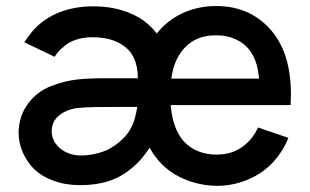

<svg xmlns="http://www.w3.org/2000/svg" viewBox="-20 -598 1023 634"><path d="M543.8 -251H939.6C944.8 -342.7 931.3 -426 882.3 -489.6C834.4 -550 770.8 -578.1 693.8 -578.1C616.7 -578.1 545.8 -547.9 497.9 -487.5C482.3 -507.3 463.5 -525 441.7 -538.5C387.5 -569.8 334.4 -577.1 286.5 -577.1C201 -577.1 121.9 -545.8 75 -479.2C69.8 -472.9 64.6 -464.6 60.4 -458.3L160.4 -410.4C166.7 -420.8 175 -431.3 185.4 -439.6C211.5 -464.6 245.8 -475 284.4 -475C321.9 -475 359.4 -467.7 386.5 -447.9C418.8 -426 434.4 -392.7 435.4 -339.6H334.4C254.2 -339.6 209.4 -336.5 157.3 -316.7C115.6 -304.2 76 -271.9 55.2 -226C31.3 -170.8 39.6 -110.4 72.9 -63.5C95.8 -28.1 134.4 -6.2 177.1 5.2C227.1 18.8 306.2 16.7 363.5 -9.4C404.2 -29.2 439.6 -59.4 467.7 -101L474 -110.4C480.2 -99 487.5 -87.5 495.8 -77.1C541.7 -16.7 619.8 15.6 699 15.6C746.9 15.6 796.9 1 838.5 -26C879.2 -52.1 912.5 -93.8 932.3 -142.7L832.3 -177.1C820.8 -153.1 806.3 -132.3 782.3 -114.6C757.3 -95.8 728.1 -87.5 693.8 -87.5C646.9 -87.5 603.1 -106.3 577.1 -143.8C556.2 -174 546.9 -211.5 543.8 -251ZM693.8 -481.3C737.5 -482.3 781.2 -464.6 806.3 -429.2C825 -403.1 832.3 -372.9 835.4 -338.5H545.8C550 -370.8 559.4 -400 578.1 -426C607.3 -466.7 650 -482.3 693.8 -481.3ZM404.2 -161.5C387.5 -137.5 360.4 -115.6 332.3 -102.1C301 -88.5 261.5 -82.3 233.3 -85.4C211.5 -87.5 181.2 -99 164.6 -122.9C145.8 -146.9 147.9 -179.2 159.4 -199C174 -222.9 205.2 -238.5 239.6 -241.7C268.8 -244.8 311.5 -244.8 358.3 -244.8H433.3C428.1 -214.6 421.9 -187.5 404.2 -161.5Z"/></svg>

Font: Manrope Semibold
Style: Regular
Weight: 600
Width: 4
Designer: Michael Sharanda
Foundry: Michael Sharanda
Version: Version 2.000;PS 002.000;hotconv 1.0.88;makeotf.lib2.5.64775